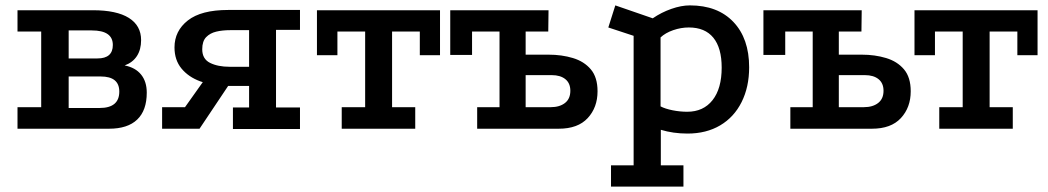

<svg xmlns="http://www.w3.org/2000/svg" viewBox="-20 -478 3892 713"><path d="M325 -440Q413 -440 458.5 -411.5Q504 -383 504 -329Q504 -294 488.5 -270Q473 -246 443 -235Q483 -227 504 -201Q525 -175 525 -134Q525 -68 489.5 -34Q454 0 385 0H45V-80H133V-361H45V-440ZM350 -77Q423 -77 423 -138Q423 -194 354 -194H235V-77ZM342 -261Q399 -261 399 -311Q399 -365 321 -365H235V-261Z M845 1V-79H905V-159H818Q767 -160 723.5 -176Q680 -192 654 -223.5Q628 -255 628 -302Q628 -363 677.5 -402Q727 -441 827 -441H1094V-367H1005V-79H1094V1ZM582 0V-80H667L738 -180L836 -172L721 0ZM833 -230H905V-366H835Q806 -366 783 -360.5Q760 -355 745.5 -340Q731 -325 731 -295Q731 -259 760 -244.5Q789 -230 833 -230Z M1157 -440H1614V-273H1539V-361H1436V-80H1522V0H1249V-80H1336V-361H1233V-273H1157Z M2017 -275Q2066 -275 2107.5 -262.5Q2149 -250 2174 -220.5Q2199 -191 2199 -139Q2199 -79 2162.5 -39.5Q2126 0 2055 0H1752V-80H1835V-361H1733V-274H1652V-440H2017L2016 -361H1932V-275ZM2025 -80Q2058 -80 2078 -95.5Q2098 -111 2098 -141Q2098 -169 2079.5 -184Q2061 -199 2029 -199H1932V-80Z M2249 215V136H2333V-345L2239 -376L2265 -458L2404 -410Q2436 -432 2473 -445Q2510 -458 2542 -458Q2645 -458 2703.5 -396.5Q2762 -335 2762 -228Q2762 -155 2734 -99Q2706 -43 2654.5 -12.5Q2603 18 2533 18Q2480 18 2434 4V136H2518V215ZM2532 -63Q2592 -63 2626 -106Q2660 -149 2660 -227Q2660 -300 2629 -338Q2598 -376 2538 -376Q2509 -376 2480 -366Q2451 -356 2433 -339V-83Q2450 -74 2477.5 -68.5Q2505 -63 2532 -63Z M3180 -275Q3229 -275 3270.5 -262.5Q3312 -250 3337 -220.5Q3362 -191 3362 -139Q3362 -79 3325.5 -39.5Q3289 0 3218 0H2915V-80H2998V-361H2896V-274H2815V-440H3180L3179 -361H3095V-275ZM3188 -80Q3221 -80 3241 -95.5Q3261 -111 3261 -141Q3261 -169 3242.5 -184Q3224 -199 3192 -199H3095V-80Z M3376 -440H3833V-273H3758V-361H3655V-80H3741V0H3468V-80H3555V-361H3452V-273H3376Z"/></svg>

Font: Podkova SemiBold
Style: Regular
Weight: 600
Designer: Ilya Yudin
Foundry: Cyreal (www.cyreal.org)
Version: Version 2.103